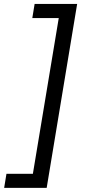

<svg xmlns="http://www.w3.org/2000/svg" viewBox="-56 -781 438 949"><path d="M325.3 -761.4H115.1L103.7 -691.8H234.4L106.5 78.1H-24.1L-35.5 147.7H174.7Z"/></svg>

Font: Magic Ui Pro
Style: Italic
Weight: 400
Italic angle: -9.39999°
Designer: Stefan Endress, Andreas Faust
Version: Version 1.000;FEAKit 1.0